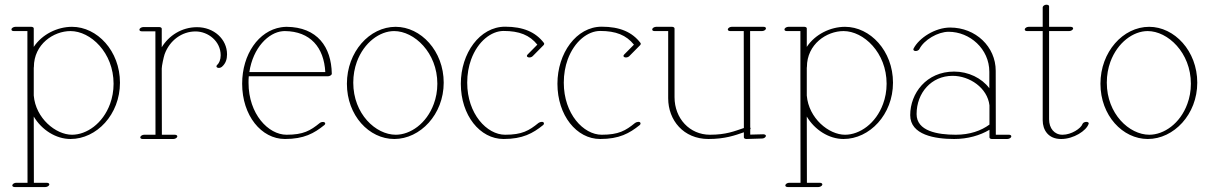

<svg xmlns="http://www.w3.org/2000/svg" viewBox="-20 -566 5007 794"><path d="M27.3 -443.8C27.3 -439.9 31.2 -437.5 37.1 -437.5H93.3V-253.4C93.3 -105.5 93.3 41.5 93.8 189.9H46.9C40 189.9 33.2 193.8 31.2 198.7C29.3 203.6 33.7 207.5 40.5 207.5H167.5C174.3 207.5 181.6 203.6 183.6 198.7C185.5 193.8 180.7 189.9 173.8 189.9H120.1L119.6 -84C152.3 -28.8 211.4 8.8 271.5 8.8C379.4 8.8 476.1 -92.3 476.1 -224.1C476.1 -355.5 381.8 -455.1 277.8 -455.1C216.8 -455.1 153.8 -423.8 119.6 -372.1V-448.7C119.6 -452.1 115.2 -455.1 109.4 -455.1H43.5C36.6 -455.1 27.3 -450.7 27.3 -443.8ZM271.5 -437.5C354.5 -437.5 449.7 -348.6 449.7 -219.7C449.7 -189.5 444.3 -161.1 435.1 -136.2C405.3 -54.7 337.9 -8.8 277.8 -8.8C210.4 -8.8 127.4 -77.1 119.6 -170.9V-286.1C120.1 -287.1 120.1 -287.6 120.1 -288.6C120.1 -383.8 202.1 -437.5 271.5 -437.5Z M556.6 -442.9C556.6 -439 560.5 -436.5 566.4 -436.5H622.6L623 -8.8H576.2C569.3 -8.8 562.5 -4.9 560.5 0C558.6 4.9 563 8.8 569.8 8.8H696.8C703.6 8.8 710.9 4.9 712.9 0C714.8 -4.9 710 -8.8 703.1 -8.8H649.4L648.9 -282.7C648.9 -293.5 656.7 -329.6 660.6 -341.3C681.6 -399.4 732.4 -436 788.6 -436C840.8 -436 892.6 -395.5 892.6 -337.4C892.6 -319.3 886.2 -304.7 878.4 -297.9C873.5 -293.5 874 -288.6 879.4 -286.1C884.8 -283.7 893.1 -285.6 897.9 -290C913.6 -303.7 918.9 -321.3 918.9 -341.3C918.9 -404.3 864.3 -453.6 794.9 -453.6C730.5 -453.6 677.7 -418 648.9 -370.6V-447.3C648.9 -450.7 644.5 -454.1 638.7 -454.1H572.8C565.9 -454.1 556.6 -449.7 556.6 -442.9Z M1011.2 -268.1C1026.4 -369.1 1090.3 -431.6 1148.4 -437C1151.4 -437.5 1154.8 -437.5 1157.7 -437.5C1263.7 -436.5 1319.8 -369.6 1325.2 -268.1ZM1008.8 -250.5H1335.4C1342.8 -250.5 1350.6 -254.9 1352.1 -259.8V-261.7C1350.1 -371.1 1293 -454.1 1164.6 -455.1C1157.2 -455.1 1149.4 -454.1 1142.1 -453.1C1049.8 -438.5 981.4 -341.8 981.4 -219.7C981.4 -88.4 1060.5 8.8 1158.2 8.8C1237.3 8.8 1278.8 -14.6 1321.3 -48.8C1326.2 -52.7 1326.2 -58.1 1321.3 -60.5C1316.4 -63 1307.6 -61.5 1302.7 -57.6C1263.2 -25.4 1234.4 -8.8 1165 -8.8C1089.8 -8.8 1007.8 -94.2 1007.8 -223.6C1007.8 -232.9 1007.8 -241.7 1008.8 -250.5Z M1814.9 -224.1C1814.9 -355.5 1720.2 -455.1 1616.2 -455.1C1507.8 -455.1 1414.6 -351.1 1414.6 -219.7C1414.6 -88.4 1506.3 8.8 1610.4 8.8C1717.8 8.8 1814.9 -92.8 1814.9 -224.1ZM1616.7 -8.8C1533.7 -8.8 1440.9 -95.2 1440.9 -224.1C1440.9 -255.4 1446.3 -284.2 1455.6 -310.1C1485.4 -391.1 1550.8 -437.5 1609.9 -437.5C1692.9 -437.5 1788.6 -348.6 1788.6 -219.7C1788.6 -189.5 1783.2 -161.1 1773.9 -136.2C1744.1 -54.7 1676.8 -8.8 1616.7 -8.8Z M1885.7 -219.7C1885.7 -88.9 1964.8 8.8 2062.5 8.8C2141.6 8.8 2183.6 -14.6 2226.1 -48.8C2228.5 -50.8 2229.5 -53.2 2229.5 -55.2C2229.5 -65.4 2213.4 -62.5 2207 -57.6C2167.5 -25.4 2138.7 -8.8 2068.8 -8.8C1993.7 -8.8 1912.1 -94.7 1912.1 -224.1C1912.1 -259.3 1918 -291.5 1928.2 -319.8C1956.1 -396 2012.2 -438 2062.5 -438C2127.4 -438 2170.4 -420.9 2202.1 -381.3L2161.6 -340.3C2157.2 -335.9 2158.2 -331.1 2164.1 -329.1C2169.9 -327.1 2178.2 -329.1 2182.6 -333.5L2228 -379.4C2229.5 -380.9 2230.5 -383.3 2230.5 -385.3C2230.5 -386.2 2230 -387.2 2229.5 -388.2C2194.8 -433.6 2143.6 -455.6 2068.8 -455.6C1963.9 -455.6 1885.7 -345.7 1885.7 -219.7Z M2285.2 -219.7C2285.2 -88.9 2364.3 8.8 2461.9 8.8C2541 8.8 2583 -14.6 2625.5 -48.8C2627.9 -50.8 2628.9 -53.2 2628.9 -55.2C2628.9 -65.4 2612.8 -62.5 2606.4 -57.6C2566.9 -25.4 2538.1 -8.8 2468.3 -8.8C2393.1 -8.8 2311.5 -94.7 2311.5 -224.1C2311.5 -259.3 2317.4 -291.5 2327.6 -319.8C2355.5 -396 2411.6 -438 2461.9 -438C2526.9 -438 2569.8 -420.9 2601.6 -381.3L2561 -340.3C2556.6 -335.9 2557.6 -331.1 2563.5 -329.1C2569.3 -327.1 2577.6 -329.1 2582 -333.5L2627.4 -379.4C2628.9 -380.9 2629.9 -383.3 2629.9 -385.3C2629.9 -386.2 2629.4 -387.2 2628.9 -388.2C2594.2 -433.6 2543 -455.6 2468.3 -455.6C2363.3 -455.6 2285.2 -345.7 2285.2 -219.7Z M2677.2 -443.8C2677.2 -439.9 2681.2 -437.5 2687 -437.5H2743.2V-159.7C2743.2 -68.8 2806.6 8.8 2909.7 8.8C2978 8.8 3020 -6.3 3056.2 -19V2C3056.2 5.9 3061 8.8 3066.9 8.8L3131.8 6.8C3138.7 6.8 3145.5 2.4 3147 -2.4C3147 -2.9 3147.5 -3.4 3147.5 -3.9C3147.5 -7.8 3142.6 -10.7 3136.7 -10.7L3082.5 -9.3V-30.8C3084.5 -33.2 3084.5 -36.6 3082.5 -38.6L3082 -437.5H3131.3C3138.2 -437.5 3147.5 -441.9 3147.5 -448.7C3147.5 -452.6 3143.6 -455.1 3137.7 -455.1H3005.9C2999 -455.1 2992.2 -451.2 2990.2 -446.3C2988.3 -441.4 2992.7 -437.5 2999.5 -437.5H3055.7L3056.2 -36.6C3016.6 -23.4 2982.9 -8.8 2916 -8.8C2832 -8.8 2769.5 -76.2 2769.5 -164.1V-448.2C2769.5 -451.7 2765.1 -455.1 2759.3 -455.1H2693.4C2686.5 -455.1 2677.2 -450.7 2677.2 -443.8Z M3224.1 -443.8C3224.1 -439.9 3228 -437.5 3233.9 -437.5H3290V-253.4C3290 -105.5 3290 41.5 3290.5 189.9H3243.7C3236.8 189.9 3230 193.8 3228 198.7C3226.1 203.6 3230.5 207.5 3237.3 207.5H3364.3C3371.1 207.5 3378.4 203.6 3380.4 198.7C3382.3 193.8 3377.4 189.9 3370.6 189.9H3316.9L3316.4 -84C3349.1 -28.8 3408.2 8.8 3468.3 8.8C3576.2 8.8 3672.9 -92.3 3672.9 -224.1C3672.9 -355.5 3578.6 -455.1 3474.6 -455.1C3413.6 -455.1 3350.6 -423.8 3316.4 -372.1V-448.7C3316.4 -452.1 3312 -455.1 3306.2 -455.1H3240.2C3233.4 -455.1 3224.1 -450.7 3224.1 -443.8ZM3468.3 -437.5C3551.3 -437.5 3646.5 -348.6 3646.5 -219.7C3646.5 -189.5 3641.1 -161.1 3631.8 -136.2C3602.1 -54.7 3534.7 -8.8 3474.6 -8.8C3407.2 -8.8 3324.2 -77.1 3316.4 -170.9V-286.1C3316.9 -287.1 3316.9 -287.6 3316.9 -288.6C3316.9 -383.8 3398.9 -437.5 3468.3 -437.5Z M4162.1 -2.4C4162.1 -6.3 4158.2 -8.8 4152.3 -8.8H4098.1L4097.7 -273.4C4097.7 -372.6 4015.1 -452.1 3909.2 -452.1C3847.2 -452.1 3780.3 -409.2 3757.8 -364.7C3755.4 -359.9 3758.8 -355.5 3765.6 -355C3772.5 -354.5 3779.8 -358.4 3782.2 -363.3C3801.3 -401.4 3858.9 -434.6 3902.8 -434.6C3990.7 -434.6 4071.3 -363.8 4071.3 -269V-201.2C4039.6 -243.2 3984.9 -270 3925.8 -270C3811 -270 3744.1 -180.2 3744.1 -89.8C3744.1 -7.8 3846.7 8.8 3925.8 8.8C3981.9 8.8 4032.7 -5.9 4071.8 -29.3V2C4071.8 5.4 4075.7 8.8 4081.5 8.8H4145.5C4152.8 8.8 4162.1 4.4 4162.1 -2.4ZM3919.4 -252.4C3989.7 -252.4 4063.5 -202.6 4071.8 -130.4V-50.8C4037.6 -25.4 3990.2 -8.8 3932.6 -8.8C3856.9 -8.8 3770.5 -23.9 3770.5 -94.2C3770.5 -182.1 3831.5 -252.4 3919.4 -252.4Z M4217.8 -443.8C4217.8 -439.9 4221.7 -437.5 4227.5 -437.5H4292V-68.4C4292 -28.8 4314.9 8.8 4367.7 8.8H4368.7C4419.9 8.8 4472.7 -25.4 4481.9 -53.7C4481.9 -54.2 4482.4 -55.2 4482.4 -55.7C4482.4 -59.6 4478 -62 4472.2 -62C4465.3 -62 4458 -58.1 4456.5 -53.2C4450.2 -34.7 4410.2 -8.8 4374.5 -8.8H4373.5C4340.3 -8.8 4318.4 -35.2 4318.4 -72.8V-437.5H4401.4C4408.2 -437.5 4415.5 -441.4 4417.5 -446.3C4419.4 -451.2 4414.6 -455.1 4407.7 -455.1H4318.4V-540C4318.4 -543.9 4314 -546.4 4308.1 -546.4H4305.2C4297.9 -545.4 4292 -540 4292 -535.6V-455.1H4233.9C4227.1 -455.1 4217.8 -450.7 4217.8 -443.8Z M4931.2 -224.1C4931.2 -355.5 4836.4 -455.1 4732.4 -455.1C4624 -455.1 4530.8 -351.1 4530.8 -219.7C4530.8 -88.4 4622.6 8.8 4726.6 8.8C4834 8.8 4931.2 -92.8 4931.2 -224.1ZM4732.9 -8.8C4649.9 -8.8 4557.1 -95.2 4557.1 -224.1C4557.1 -255.4 4562.5 -284.2 4571.8 -310.1C4601.6 -391.1 4667 -437.5 4726.1 -437.5C4809.1 -437.5 4904.8 -348.6 4904.8 -219.7C4904.8 -189.5 4899.4 -161.1 4890.1 -136.2C4860.4 -54.7 4793 -8.8 4732.9 -8.8Z"/></svg>

Font: WireWyrm
Style: Light
Weight: 200
Version: Version 001.000